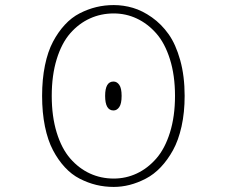

<svg xmlns="http://www.w3.org/2000/svg" viewBox="-20 -726 890 757"><path d="M428.5 11Q392.5 11 359.5 3Q326.5 -5 294.2 -21.5Q262 -38 235.5 -66.8Q209 -95.5 188.8 -134Q168.5 -172.5 157.2 -227.2Q146 -282 146 -348Q146 -413.5 157.2 -468.2Q168.5 -523 188.8 -561.2Q209 -599.5 235.5 -628.2Q262 -657 294.2 -673.5Q326.5 -690 359.5 -698Q392.5 -706 428.5 -706Q467 -706 504.2 -695Q541.5 -684 579 -657.5Q616.5 -631 644.8 -591.2Q673 -551.5 690.5 -488.8Q708 -426 708 -348Q708 -282.5 695.8 -227.5Q683.5 -172.5 662.2 -134Q641 -95.5 613.8 -66.8Q586.5 -38 554.5 -21.5Q522.5 -5 491.2 3Q460 11 428.5 11ZM428.5 -22Q476.5 -22 519.2 -42Q562 -62 596 -100.8Q630 -139.5 650 -203.2Q670 -267 670 -348Q670 -429 650 -492.5Q630 -556 596 -594.5Q562 -633 519.2 -653Q476.5 -673 428.5 -673Q378 -673 334.5 -653.2Q291 -633.5 257 -594.8Q223 -556 203.5 -492.5Q184 -429 184 -348Q184 -267 203.5 -203.5Q223 -140 257 -101Q291 -62 334.5 -42Q378 -22 428.5 -22ZM427.5 -290.5Q394.5 -290.5 394.5 -348Q394.5 -404.5 427.5 -404.5Q441 -404.5 450.2 -391.5Q459.5 -378.5 459.5 -348Q459.5 -317 450.2 -303.8Q441 -290.5 427.5 -290.5Z"/></svg>

Font: League Mono Wide Thin
Style: Regular
Weight: 100
Width: 8
Designer: Tyler Finck
Foundry: The League of Moveable Type / Tyler Finck
Version: Version 2.210